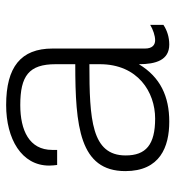

<svg xmlns="http://www.w3.org/2000/svg" viewBox="7 -568 571 625"><g transform="rotate(-90 292.5 -255.5)"><path d="M447 -69V-370C447 -473 387 -521 263 -521C153 -521 66 -471 66 -381C66 -372 67 -363 68 -355H117V-371C117 -446 181 -475 263 -475C358 -475 396 -447 396 -360V-296C194 -296 48 -282 48 -133C48 -20 127 10 209 10C291 10 354 -19 396 -89C396 -34 409 10 460 10C484 10 506 3 524 -9V-52C509 -43 489 -36 474 -36C459 -36 447 -45 447 -69ZM396 -250V-216C396 -92 305 -36 219 -36C134 -36 99 -66 99 -132C99 -243 216 -250 396 -250Z"/></g></svg>

Font: Chivo Light
Style: Regular
Weight: 300
Designer: Hector Gatti
Foundry: Omnibus-Type
Version: Version 1.003;PS 001.003;hotconv 1.0.70;makeotf.lib2.5.58329